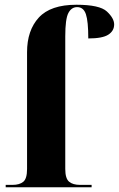

<svg xmlns="http://www.w3.org/2000/svg" viewBox="-20 -789 501 809"><path d="M4 0H366V-10H317Q287 -10 271 -23.5Q255 -37 255 -77V-636Q255 -709 268 -734Q281 -759 305 -759Q332 -759 342 -729Q352 -699 352 -627Q412 -627 436.5 -643Q461 -659 461 -686Q461 -712 430.5 -740.5Q400 -769 302 -769Q193 -769 143.5 -715Q94 -661 94 -569V-77Q94 -36 78 -23Q62 -10 33 -10H4Z"/></svg>

Font: Noto Serif Display SemiCondensed Extra
Style: Regular
Weight: 800
Width: 4
Designer: Monotype Design Team
Foundry: Monotype Imaging Inc.
Version: Version 1.900